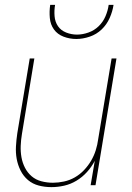

<svg xmlns="http://www.w3.org/2000/svg" viewBox="-20 -760 540 788"><path d="M191 8Q164 8 139 1.5Q114 -5 95 -21Q76 -37 64.5 -60Q53 -83 48.5 -108Q44 -133 45.5 -159.5Q47 -186 51 -213L102 -520H121L70 -210Q66 -186 65 -162Q64 -138 68 -115Q72 -92 82.5 -71.5Q93 -51 110 -36.5Q127 -22 150 -16Q173 -10 197 -10Q219 -10 242.5 -15Q266 -20 287 -32Q308 -44 325 -62Q342 -80 354 -100.5Q366 -121 373 -143.5Q380 -166 383 -189L438 -520H458L372 0H352L369 -100Q356 -75 337 -54Q318 -33 294 -18.5Q270 -4 243.5 2Q217 8 191 8ZM293 -600Q266 -600 241 -609.5Q216 -619 201.5 -639Q187 -659 184.5 -686Q182 -713 186 -740H206Q202 -717 204 -693.5Q206 -670 218 -652.5Q230 -635 251.5 -626.5Q273 -618 296 -618Q319 -618 343 -626.5Q367 -635 385 -652.5Q403 -670 413 -693.5Q423 -717 426 -740H446Q442 -713 430 -686Q418 -659 397 -639Q376 -619 348 -609.5Q320 -600 293 -600Z"/></svg>

Font: Iosevka SS04 Thin
Style: Italic
Weight: 100
Italic angle: -9°
Monospace: yes
Designer: Belleve Invis
Foundry: Belleve Invis
Version: Version 19.0.0; ttfautohint (v1.8.4)